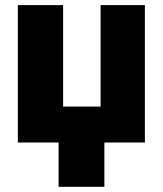

<svg xmlns="http://www.w3.org/2000/svg" viewBox="-20 -550 629 741"><path d="M539.1 0H382.8V170.9H206.1V0H48.8V-530.3H223.6V-138.7H368.2V-530.3H539.1Z"/></svg>

Font: Pretendard GOV Black
Style: Regular
Weight: 900
Designer: Base glyphs from Inter by Rasmus Andersson; Hangeul glyphs from Noto Sans CJK(Source Han Sans) by Jang Soo-young and Kan
Foundry: Kil Hyung-jin
Version: Version 1.309